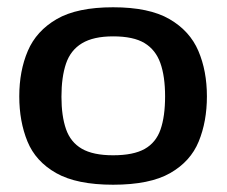

<svg xmlns="http://www.w3.org/2000/svg" viewBox="-20 -498 623 528"><path d="M291 10Q191 10 134.5 -22Q78 -54 55.5 -109Q33 -164 33 -233Q33 -303 56.5 -358Q80 -413 136 -445.5Q192 -478 291 -478Q390 -478 446 -445.5Q502 -413 525.5 -358Q549 -303 549 -233Q549 -164 526.5 -109Q504 -54 448 -22Q392 10 291 10ZM291 -71Q347 -71 378 -88.5Q409 -106 421.5 -142Q434 -178 434 -233Q434 -288 421 -324.5Q408 -361 377.5 -379.5Q347 -398 291 -398Q237 -398 205.5 -379Q174 -360 161.5 -323Q149 -286 149 -232Q149 -179 161.5 -143Q174 -107 205 -89Q236 -71 291 -71Z"/></svg>

Font: Red Rose Medium
Style: Regular
Weight: 500
Designer: Jaikishan Patel
Version: Version 2.000